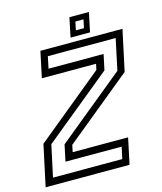

<svg xmlns="http://www.w3.org/2000/svg" viewBox="-144 -920 849 1009"><g transform="rotate(-15 281.0 -415.5)"><path d="M28.5 -39H405.5L419 -103H113.5L132.5 -192.5L500.5 -493.5L536.5 -662.5H167.5L154 -598H453.5L435.5 -513.5L65.5 -211ZM-22 0 26 -224 395 -526.5 402 -558.5H107L137 -700H583.5L536 -478L171 -179.5L163 -141.5H464.5L434.5 0ZM308 -726 330 -831H436L414 -726ZM345 -755.5H389L398.5 -801H354.5Z"/></g></svg>

Font: Tourney
Style: Italic
Weight: 400
Italic angle: -12°
Version: Version 1.015